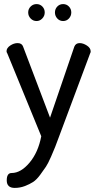

<svg xmlns="http://www.w3.org/2000/svg" viewBox="-20 -691 477 940"><path d="M182 -24 16 -429Q12 -435 12 -440Q12 -456 30 -468Q48 -480 66 -480Q87 -480 93 -463L225 -115L344 -463Q351 -480 370 -480Q387 -480 405.5 -468Q424 -456 424 -439Q424 -434 421 -429L269 -22Q255 15 250 28.5Q245 42 230 76Q215 110 205 125Q195 140 177 164.5Q159 189 142 200Q125 211 101.5 220Q78 229 52 229Q13 229 13 192Q13 156 37 156Q82 156 124.5 105.5Q167 55 182 -24ZM159 -588Q142 -588 130 -600.5Q118 -613 118 -630Q118 -647 130 -659Q142 -671 159 -671Q176 -671 187.5 -659Q199 -647 199 -630Q199 -613 187 -600.5Q175 -588 159 -588ZM260.5 -659Q272 -671 289 -671Q306 -671 317.5 -659Q329 -647 329 -630Q329 -613 317.5 -600.5Q306 -588 289 -588Q272 -588 260.5 -600.5Q249 -613 249 -630Q249 -647 260.5 -659Z"/></svg>

Font: Dosis
Style: Medium
Weight: 500
Designer: Edgar Tolentino, Pablo Impallari, Igino Marini
Foundry: Edgar Tolentino, Pablo Impallari, Igino Marini
Version: Version 1.007